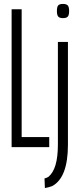

<svg xmlns="http://www.w3.org/2000/svg" viewBox="-20 -747 405 975"><path d="M39 0V-700H90V-51H230V0ZM300 -655Q283 -655 276 -662.5Q269 -670 269 -691Q269 -712 275.5 -719.5Q282 -727 300 -727Q317 -727 324 -719.5Q331 -712 331 -691Q331 -670 324 -662.5Q317 -655 300 -655ZM325 -534V-12Q325 155 245 198Q226 205 208 208L206 159Q216 157 226 151Q250 131 262 90.5Q274 50 274 -15V-534Z"/></svg>

Font: Georama ExtraCondensed Light
Style: Regular
Weight: 300
Width: 2
Designer: Jean-Baptiste Levee
Foundry: Production Type
Version: Version 1.000